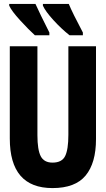

<svg xmlns="http://www.w3.org/2000/svg" viewBox="-20 -950 540 980"><path d="M403 -770V-784Q350 -884 331 -930H199V-921Q212 -892 252.5 -847.5Q293 -803 335 -770ZM232 -770V-784Q183 -881 161 -930H27V-921Q39 -894 83 -846Q127 -798 158 -770ZM470 -240V-714H329V-262Q329 -187 312.5 -153.5Q296 -120 248 -120Q205 -120 188 -152.5Q171 -185 171 -260V-714H30V-243Q30 10 248 10Q364 10 417 -54Q470 -118 470 -240Z"/></svg>

Font: Noto Sans Mono UI Condensed ExtraBold
Style: Regular
Weight: 800
Width: 3
Designer: Monotype Design team
Foundry: Monotype Imaging Inc.
Version: 1.000